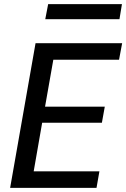

<svg xmlns="http://www.w3.org/2000/svg" viewBox="-20 -909 611 929"><path d="M29 0 152 -700H571L556 -620H238L198 -393H487L473 -315H184L143 -80H461L447 0ZM199 -816 213 -889H570L558 -816Z"/></svg>

Font: DM Sans 18pt Medium
Style: Italic
Weight: 500
Italic angle: -10°
Designer: Colophon Foundry, Jonny Pinhorn
Foundry: Colophon Foundry
Version: Version 4.004;gftools[0.9.30]